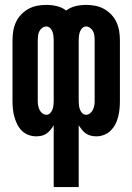

<svg xmlns="http://www.w3.org/2000/svg" viewBox="-20 -548 540 783"><path d="M199 215V-37Q193 -27 186 -18.5Q179 -10 170 -3.5Q161 3 150 5.5Q139 8 128 8Q111 8 95.5 2Q80 -4 68.5 -15.5Q57 -27 50 -41.5Q43 -56 38.5 -72Q34 -88 32.5 -104Q31 -120 31 -136V-384Q31 -403 34 -421.5Q37 -440 45 -457.5Q53 -475 66.5 -489Q80 -503 96.5 -512Q113 -521 131.5 -524.5Q150 -528 169 -528Q191 -528 212 -523Q233 -518 250 -505Q267 -518 288 -523Q309 -528 331 -528Q350 -528 368.5 -524.5Q387 -521 403.5 -512Q420 -503 433.5 -489Q447 -475 455 -457.5Q463 -440 466 -421.5Q469 -403 469 -384V-136Q469 -120 467.5 -104Q466 -88 462 -72Q458 -56 450.5 -41.5Q443 -27 431.5 -15.5Q420 -4 404.5 2Q389 8 373 8Q362 8 351 5.5Q340 3 330.5 -3.5Q321 -10 314 -19Q307 -28 301 -37V215ZM169 -80Q178 -80 184.5 -86.5Q191 -93 194 -101.5Q197 -110 198 -118.5Q199 -127 199 -136V-384Q199 -393 198 -401.5Q197 -410 194 -418.5Q191 -427 184.5 -433.5Q178 -440 169 -440Q160 -440 152 -434Q144 -428 140 -419.5Q136 -411 135 -402Q134 -393 134 -384V-136Q134 -127 135.5 -118Q137 -109 141 -100.5Q145 -92 152.5 -86Q160 -80 169 -80ZM331 -80Q340 -80 347.5 -86Q355 -92 359 -100.5Q363 -109 364.5 -118Q366 -127 366 -136V-384Q366 -393 365 -402Q364 -411 360 -419.5Q356 -428 348 -434Q340 -440 331 -440Q322 -440 315.5 -433.5Q309 -427 306 -418.5Q303 -410 302 -401.5Q301 -393 301 -384V-136Q301 -127 302 -118.5Q303 -110 306 -101.5Q309 -93 315.5 -86.5Q322 -80 331 -80Z"/></svg>

Font: Iosevka SS18
Style: Bold
Weight: 700
Monospace: yes
Designer: Belleve Invis
Foundry: Belleve Invis
Version: Version 25.1.1; ttfautohint (v1.8.4)